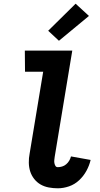

<svg xmlns="http://www.w3.org/2000/svg" viewBox="-20 -1008 540 1036"><path d="M292 8Q267 8 243 3.5Q219 -1 199 -12.5Q179 -24 164.5 -42.5Q150 -61 143 -83Q136 -105 135.5 -130Q135 -155 140 -180L213 -621H115L114 -735H370L275 -161Q274 -153 273 -144.5Q272 -136 273.5 -128Q275 -120 279 -113Q283 -106 292 -106Q303 -106 315 -109.5Q327 -113 337 -121.5Q347 -130 353.5 -141Q360 -152 363 -164L469 -145Q462 -115 446.5 -86.5Q431 -58 407 -35.5Q383 -13 352.5 -2.5Q322 8 292 8ZM298 -788 240 -842 388 -988 460 -922Z"/></svg>

Font: Iosevka Curly Heavy
Style: Italic
Weight: 900
Italic angle: -9°
Monospace: yes
Designer: Belleve Invis
Foundry: Belleve Invis
Version: Version 22.1.2; ttfautohint (v1.8.4)